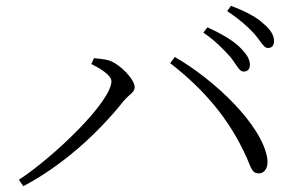

<svg xmlns="http://www.w3.org/2000/svg" viewBox="-20 -731 1040 660"><path d="M772 -535C793 -509 802 -485 817 -485C831 -485 839 -493 839 -508C839 -528 828 -545 803 -570C780 -592 742 -615 693 -637L679 -619C721 -590 750 -560 772 -535ZM854 -615C875 -591 886 -566 901 -566C914 -566 922 -574 922 -590C922 -609 911 -629 884 -651C862 -672 824 -692 774 -711L761 -693C804 -664 830 -641 854 -615ZM294 -511C318 -499 363 -474 363 -452C363 -382 168 -194 45 -113L60 -91C190 -159 314 -269 406 -385C424 -406 443 -414 443 -431C443 -458 394 -509 358 -522C338 -529 316 -529 303 -531ZM870 -135C888 -135 903 -152 899 -185C882 -301 717 -457 581 -535L565 -514C683 -422 769 -321 828 -189C844 -151 848 -134 870 -135Z"/></svg>

Font: Noto Serif CJK TC Light
Style: Regular
Weight: 300
Designer: Ryoko NISHIZUKA 西塚涼子 (kana & ideographs); Frank Grießhammer (Latin, Greek & Cyrillic); Wenlong ZHANG 张文龙 (bopomofo); San
Foundry: Adobe
Version: Version 2.001;hotconv 1.1.0;makeotfexe 2.6.0